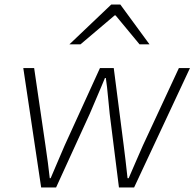

<svg xmlns="http://www.w3.org/2000/svg" viewBox="-20 -829 866 849"><path d="M83 -528H131L181 -186Q193 -106 200 -41H204L230 -102Q248 -144 266 -186L422 -528H483L527 -186L535 -121L544 -41H549L581 -115L612 -186L771 -528H820L573 0H506L465 -326L459 -387Q453 -453 448 -484H444L429 -448Q380 -332 377 -326L228 0H162ZM472 -809H512L641 -633H597L491 -761H487L336 -633H287Z"/></svg>

Font: Nebula Sans Light
Style: Regular
Weight: 300
Italic angle: -9°
Designer: Paul D. Hunt for Adobe (as Source Sans)
Foundry: Nebula Entertainment & Broadcasting LLC
Version: Version 1.010